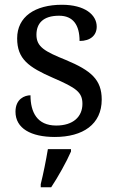

<svg xmlns="http://www.w3.org/2000/svg" viewBox="-20 -565 491 806"><path d="M210 10C328 10 407 -43 407 -147C407 -231 362 -269 257 -313C168 -349 133 -368 133 -419C133 -466 160 -499 228 -499C287 -499 314 -460 314 -393C360 -393 386 -417 386 -453C386 -503 336 -545 240 -545C127 -545 52 -495 52 -404C52 -317 100 -283 203 -238C300 -196 326 -178 326 -129C326 -75 287 -38 216 -38C135 -38 108 -95 108 -165C84 -165 45 -150 45 -96C45 -26 110 10 210 10ZM151 208V221H195C223 179 260 113 278 71V61H181C173 109 162 164 151 208Z"/></svg>

Font: Noto Nastaliq Urdu
Style: Regular
Weight: 400
Designer: Monotype Design Team (Patrick Giasson: type design, Kamal Mansour: OpenType code, Glenda Bellarosa). Updated by Simon Co
Foundry: Monotype Imaging Inc., Simon Cozens
Version: Version 3.009